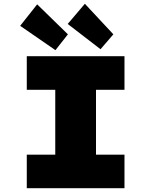

<svg xmlns="http://www.w3.org/2000/svg" viewBox="-20 -998 802 1018"><path d="M122 0V-178H273V-522H122V-700H640V-522H489V-178H640V0ZM513 -737 339 -871 430 -978 581 -816ZM274 -732 87 -861 177 -975 340 -816Z"/></svg>

Font: Lexend Exa Black
Style: Regular
Weight: 900
Designer: Bonnie Shaver-Troup, Thomas Jockin
Foundry: Lexend
Version: Version 1.007